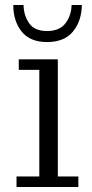

<svg xmlns="http://www.w3.org/2000/svg" viewBox="-20 -747 369 767"><path d="M168 -579Q100 -579 66.5 -621Q33 -663 33 -727H74Q75 -685 96.5 -654Q118 -623 168 -623Q218 -623 241.5 -654Q265 -685 266 -727H307Q306 -663 271.5 -621Q237 -579 168 -579ZM46 0V-42H137V-468H55V-510H211V-42H293V0Z"/></svg>

Font: Montagu Slab 16pt Light
Style: Regular
Weight: 300
Designer: Florian Karsten
Foundry: Florian Karsten
Version: Version 1.000; ttfautohint (v1.8.3)